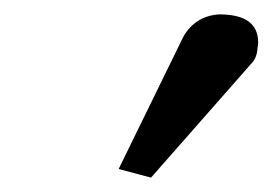

<svg xmlns="http://www.w3.org/2000/svg" viewBox="-20 -719 379 267"><path d="M235 -668Q243 -682 255.5 -690Q268 -698 285 -699Q339 -699 339 -660Q339 -656 338 -652Q338 -647 336 -641Q334 -635 329 -630L190 -472L145 -484Z"/></svg>

Font: New Athena Unicode
Style: Bold Italic
Weight: 700
Designer: J. Rusten 1997; rev. by R. Hancock 2001, 2002, rev. by D. Mastronarde 2002-2021
Foundry: Society for Classical Studies (formerly American Philological Association)
Version: Version 5.008